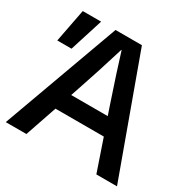

<svg xmlns="http://www.w3.org/2000/svg" viewBox="-159 -863 1006 1015"><g transform="rotate(30 343.5 -356.0)"><path d="M196 -193 130 0H4L263 -712H424L683 0H557L491 -193ZM436 -353Q376 -531 344 -636H342Q289 -463 251 -353L232 -297H455ZM24 -510 63 -712H175L111 -510Z"/></g></svg>

Font: CST
Style: Medium
Weight: 500
Version: Version 1.00